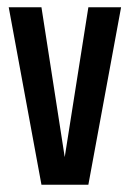

<svg xmlns="http://www.w3.org/2000/svg" viewBox="-20 -508 357 528"><path d="M94 -488 158 -76 223 -488H313L223 0H94L4 -488Z"/></svg>

Font: Teko Regular
Style: Regular
Weight: 400
Designer: Manushi Parikh, Jonny Pinhorn
Foundry: Indian Type Foundry
Version: Version 1.105;PS 1.0;hotconv 1.0.78;makeotf.lib2.5.61930; tt